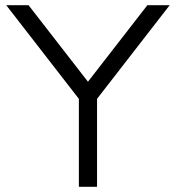

<svg xmlns="http://www.w3.org/2000/svg" viewBox="-20 -720 678 740"><path d="M634 -700H548L319 -405L90 -700H4L284 -339V0H354V-339Z"/></svg>

Font: LilGrotesk
Style: Regular
Weight: 400
Designer: Bastien Sozeau
Foundry: NBR — Bastien Sozeau
Version: Version 2.001